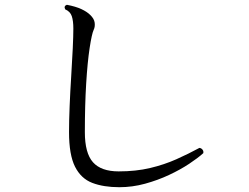

<svg xmlns="http://www.w3.org/2000/svg" viewBox="-20 -771 1040 801"><path d="M478 10Q412 10 365 -8Q318 -26 293 -75.5Q268 -125 268 -220Q268 -267 270.5 -328Q273 -389 277 -452Q281 -515 283.5 -568.5Q286 -622 286 -652Q286 -684 279.5 -703.5Q273 -723 252 -732Q245 -746 259 -751Q296 -744 319.5 -733Q343 -722 356 -709Q373 -693 375 -676Q377 -659 371 -647Q363 -630 354 -571Q345 -512 339.5 -422Q334 -332 334 -220Q334 -132 368 -94Q402 -56 475 -56Q547 -56 606 -70Q665 -84 715.5 -106.5Q766 -129 812 -154Q820 -153 825 -146.5Q830 -140 828 -132Q806 -112 769 -87.5Q732 -63 685 -41Q638 -19 585 -4.5Q532 10 478 10Z"/></svg>

Font: Zen Old Mincho
Style: Regular
Weight: 400
Designer: Yoshimichi Ohira
Foundry: Positype
Version: Version 1.001